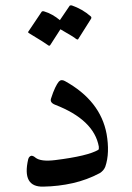

<svg xmlns="http://www.w3.org/2000/svg" viewBox="-20 -689 490 715"><path d="M170 -322Q178 -347 185.5 -362.5Q193 -378 199 -385Q208 -395 222 -387Q354 -314 377 -190Q383 -156 382 -125Q381 -94 372 -68Q366 -53 351 -44Q304 -19 251 -7Q198 5 141 6Q61 8 85 -96Q88 -107 97 -109Q104 -109 112 -102Q132 -86 187 -93Q307 -108 346 -131Q349 -133 348 -143Q330 -243 185 -299Q165 -307 170 -322ZM239 -667Q241 -670 247 -669Q267 -662 284.5 -652Q302 -642 318 -628Q322 -624 319 -619L271 -543Q269 -540 262 -545Q259 -548 245 -556.5Q231 -565 205 -580L167 -521Q164 -516 157 -522Q153 -525 136 -536Q119 -547 87 -566Q83 -569 86 -572L135 -645Q137 -648 143 -647Q160 -642 175 -633.5Q190 -625 203 -614Z"/></svg>

Font: Amiri
Style: Regular
Weight: 400
Designer: Khaled Hosny
Version: Version 0.114